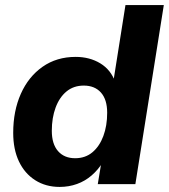

<svg xmlns="http://www.w3.org/2000/svg" viewBox="-20 -725 665 756"><path d="M215 11Q160 11 118.5 -15.5Q77 -42 54.5 -89.5Q32 -137 32 -202Q32 -288 62 -355.5Q92 -423 147.5 -462Q203 -501 278 -501Q333 -501 375 -475.5Q417 -450 434 -401L426 -402L474 -705H625L513 0H365L379 -85H384Q366 -56 340.5 -34Q315 -12 283 -0.5Q251 11 215 11ZM276 -102Q316 -102 344 -125.5Q372 -149 387 -189.5Q402 -230 402 -281Q402 -333 377.5 -360.5Q353 -388 310 -388Q270 -388 242 -365Q214 -342 199 -301.5Q184 -261 184 -210Q184 -158 208.5 -130Q233 -102 276 -102Z"/></svg>

Font: Nunito Sans 12pt ExtraBold
Style: Italic
Weight: 800
Italic angle: -9°
Designer: Vernon Adams
Foundry: Vernon Adams
Version: Version 3.101;gftools[0.9.27]